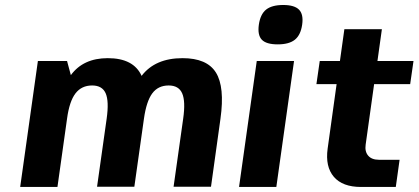

<svg xmlns="http://www.w3.org/2000/svg" viewBox="-20 -742 1661 762"><path d="M246.1 -271 208 0H60.1L130.4 -500H246.1L261.2 -443.8Q310.5 -511.2 407.7 -511.2Q510.3 -511.2 542 -440.9Q595.7 -511.2 704.6 -511.2Q801.3 -511.2 836.9 -454.1Q872.6 -397 855 -271L817.4 -1H668.9L707 -271Q716.8 -339.8 703.1 -371.3Q689.5 -402.8 649.4 -402.8Q607.4 -402.8 584.2 -371.3Q561 -339.8 551.3 -271L513.2 -1H365.2L403.3 -271Q413.1 -340.3 399.4 -371.6Q385.7 -402.8 345.7 -402.8Q303.7 -402.8 279.5 -371.3Q255.4 -339.8 246.1 -271Z M1076.7 0H928.7L999 -500H1147ZM1179.2 -644Q1173.3 -603 1150.4 -584.5Q1127.4 -565.9 1082 -565.9Q1037.1 -565.9 1019.3 -584.2Q1001.5 -602.5 1007.3 -644Q1013.2 -685.5 1036.1 -703.9Q1059.1 -722.2 1104 -722.2Q1148.9 -722.2 1167 -703.4Q1185.1 -684.6 1179.2 -644Z M1431.2 -168Q1427.2 -140.6 1441.2 -124.3Q1455.1 -107.9 1483.9 -107.9H1565.9L1550.8 0H1412.6Q1339.4 0 1304.9 -40.3Q1270.5 -80.6 1280.3 -151.9L1315.9 -408.2H1235.8L1249 -500H1329.1L1346.7 -626H1495.6L1478 -500H1621.1L1607.9 -408.2H1464.8Z"/></svg>

Font: Fivo Sans
Style: Italic
Weight: 700
Designer: Alexander Slobzheninov
Foundry: Alexander Slobzheninov
Version: 1.0